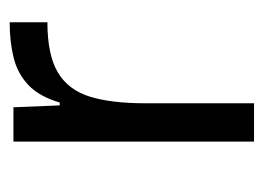

<svg xmlns="http://www.w3.org/2000/svg" viewBox="-96 -462 558 407"><g transform="rotate(-90 183.5 -259.0)"><path d="M86.4 0V-510H159.1L163.1 -411.9H169.2Q181.8 -455 205.9 -478Q230.1 -501.1 263.9 -509.5Q297.8 -518 339.3 -518V-438Q270.1 -438 232.9 -415.8Q195.7 -393.6 181.6 -347.9Q167.6 -302.3 167.6 -231.8V0Z"/></g></svg>

Font: Saira Thin
Style: Regular
Weight: 100
Designer: Hector Gatti with collaboration of the Omnibus-Type team
Foundry: Omnibus-Type
Version: Version 1.101